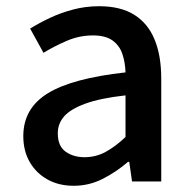

<svg xmlns="http://www.w3.org/2000/svg" viewBox="-20 -584 615 618"><path d="M217 14Q170 14 133.5 -6Q97 -26 76 -62Q55 -98 55 -146Q55 -235 133.5 -283.5Q212 -332 384 -351Q383 -383 374 -410Q365 -437 342.5 -453.5Q320 -470 279 -470Q236 -470 196 -453Q156 -436 120 -414L77 -492Q106 -510 141 -526.5Q176 -543 216 -553.5Q256 -564 299 -564Q368 -564 412 -536.5Q456 -509 477.5 -457Q499 -405 499 -331V0H405L396 -63H392Q355 -31 311 -8.5Q267 14 217 14ZM252 -78Q288 -78 319 -94.5Q350 -111 384 -143V-277Q303 -268 255 -250.5Q207 -233 186.5 -209.5Q166 -186 166 -155Q166 -114 191 -96Q216 -78 252 -78Z"/></svg>

Font: Noto Sans TC Thin Medium
Style: Regular
Weight: 500
Version: Version 2.004-H2;hotconv 1.0.118;makeotfexe 2.5.65603